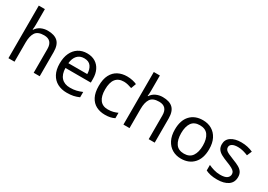

<svg xmlns="http://www.w3.org/2000/svg" viewBox="6 -1577 3353 2403"><g transform="rotate(30 1682.0 -375.0)"><path d="M173 -537Q173 -497 168 -462H174Q200 -503 244.5 -524Q289 -545 341 -545Q439 -545 488 -498.5Q537 -452 537 -349V0H450V-343Q450 -472 330 -472Q240 -472 206.5 -421.5Q173 -371 173 -277V0H85V-760H173Z M910 -546Q979 -546 1028.5 -516Q1078 -486 1104.5 -431.5Q1131 -377 1131 -304V-251H764Q766 -160 810.5 -112.5Q855 -65 935 -65Q986 -65 1025.5 -74.5Q1065 -84 1107 -102V-25Q1066 -7 1026 1.5Q986 10 931 10Q855 10 796.5 -21Q738 -52 705.5 -113.5Q673 -175 673 -264Q673 -352 702.5 -415Q732 -478 785.5 -512Q839 -546 910 -546ZM909 -474Q846 -474 809.5 -433.5Q773 -393 766 -321H1039Q1038 -389 1007 -431.5Q976 -474 909 -474Z M1482 10Q1411 10 1355.5 -19Q1300 -48 1268.5 -109Q1237 -170 1237 -265Q1237 -364 1270 -426Q1303 -488 1359.5 -517Q1416 -546 1488 -546Q1529 -546 1567 -537.5Q1605 -529 1629 -517L1602 -444Q1578 -453 1546 -461Q1514 -469 1486 -469Q1328 -469 1328 -266Q1328 -169 1366.5 -117.5Q1405 -66 1481 -66Q1525 -66 1558.5 -75Q1592 -84 1620 -97V-19Q1593 -5 1560.5 2.5Q1528 10 1482 10Z M1835 -537Q1835 -497 1830 -462H1836Q1862 -503 1906.5 -524Q1951 -545 2003 -545Q2101 -545 2150 -498.5Q2199 -452 2199 -349V0H2112V-343Q2112 -472 1992 -472Q1902 -472 1868.5 -421.5Q1835 -371 1835 -277V0H1747V-760H1835Z M2831 -269Q2831 -136 2763.5 -63Q2696 10 2581 10Q2510 10 2454.5 -22.5Q2399 -55 2367 -117.5Q2335 -180 2335 -269Q2335 -402 2402 -474Q2469 -546 2584 -546Q2657 -546 2712.5 -513.5Q2768 -481 2799.5 -419.5Q2831 -358 2831 -269ZM2426 -269Q2426 -174 2463.5 -118.5Q2501 -63 2583 -63Q2664 -63 2702 -118.5Q2740 -174 2740 -269Q2740 -364 2702 -418Q2664 -472 2582 -472Q2500 -472 2463 -418Q2426 -364 2426 -269Z M3319 -148Q3319 -70 3261 -30Q3203 10 3105 10Q3049 10 3008.5 1Q2968 -8 2937 -24V-104Q2969 -88 3014.5 -74.5Q3060 -61 3107 -61Q3174 -61 3204 -82.5Q3234 -104 3234 -140Q3234 -160 3223 -176Q3212 -192 3183.5 -208Q3155 -224 3102 -244Q3050 -264 3013 -284Q2976 -304 2956 -332Q2936 -360 2936 -404Q2936 -472 2991.5 -509Q3047 -546 3137 -546Q3186 -546 3228.5 -536.5Q3271 -527 3308 -510L3278 -440Q3244 -454 3207 -464Q3170 -474 3131 -474Q3077 -474 3048.5 -456.5Q3020 -439 3020 -409Q3020 -387 3033 -371.5Q3046 -356 3076.5 -341.5Q3107 -327 3158 -307Q3209 -288 3245 -268Q3281 -248 3300 -219.5Q3319 -191 3319 -148Z"/></g></svg>

Font: Noto Sans Mandaic
Style: Regular
Weight: 400
Designer: Monotype Design Team
Foundry: Monotype Imaging Inc.
Version: Version 2.002; ttfautohint (v1.8.4.7-5d5b)